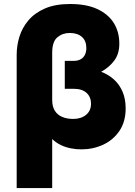

<svg xmlns="http://www.w3.org/2000/svg" viewBox="-20 -754 690 984"><path d="M65.5 210V-474Q65.5 -520 79.5 -565.8Q93.5 -611.5 125.5 -649.5Q157.5 -687.5 210.2 -710.5Q263 -733.5 339.5 -733.5Q423 -733.5 479 -707.5Q535 -681.5 563.2 -636Q591.5 -590.5 591.5 -530Q591.5 -478.5 566 -444Q540.5 -409.5 498.5 -386Q535 -372.5 563.5 -347Q592 -321.5 608 -284.2Q624 -247 624 -199Q624 -130 592 -83Q560 -36 508.2 -12.2Q456.5 11.5 397 11.5Q370 11.5 343 6.2Q316 1 291.5 -10.8Q267 -22.5 247.5 -41.5V210ZM355 -144.5Q395 -144.5 420.8 -165.2Q446.5 -186 446.5 -223Q446.5 -256.5 423.8 -277.8Q401 -299 357 -299H312V-442H357Q379.5 -442 394 -450.5Q408.5 -459 415.5 -473.8Q422.5 -488.5 422.5 -508Q422.5 -544.5 399.8 -564.8Q377 -585 337.5 -585Q300.5 -585 274 -562.8Q247.5 -540.5 247.5 -483.5V-241.5Q247.5 -208 261 -186.5Q274.5 -165 298.8 -154.8Q323 -144.5 355 -144.5Z"/></svg>

Font: Geologica ExtraBold
Style: Regular
Weight: 800
Designer: Sindre Bremnes, Frode Helland
Foundry: Monokrom Skriftforlag AS
Version: Version 1.010;gftools[0.9.28]